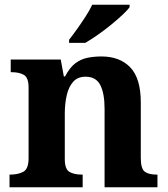

<svg xmlns="http://www.w3.org/2000/svg" viewBox="-20 -786 707 806"><path d="M20 0V-53H22Q56 -53 78 -65Q100 -77 100 -122V-418Q100 -460 80.5 -471.5Q61 -483 28 -483H25V-536H235L248 -465H253Q273 -503 296.5 -520.5Q320 -538 347.5 -543.5Q375 -549 406 -549Q483 -549 527 -503Q571 -457 571 -356V-124Q571 -78 587.5 -65.5Q604 -53 638 -53H641V0H419V-329Q419 -394 401 -429Q383 -464 339 -464Q306 -464 287 -442.5Q268 -421 260 -385.5Q252 -350 252 -309V-118Q252 -76 271.5 -64.5Q291 -53 324 -53H327V0ZM270 -619Q285 -638 303.5 -664Q322 -690 339.5 -717Q357 -744 367 -766H524V-756Q515 -743 493.5 -723Q472 -703 445 -681Q418 -659 390 -639.5Q362 -620 338 -606H270Z"/></svg>

Font: Noto Serif Oriya
Style: Bold
Weight: 700
Designer: David Williams
Foundry: Google LLC, David Williams
Version: Version 1.051; ttfautohint (v1.8.4.7-5d5b)